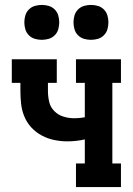

<svg xmlns="http://www.w3.org/2000/svg" viewBox="-20 -761 540 781"><path d="M289 0V-96H325V-194Q308 -190 290 -188Q272 -186 254 -186Q227 -186 200.5 -191.5Q174 -197 150.5 -209.5Q127 -222 108.5 -241.5Q90 -261 79.5 -286Q69 -311 66 -337.5Q63 -364 63 -391V-424H28V-520H211V-424H175V-391Q175 -369 180 -347Q185 -325 201 -309Q217 -293 238.5 -286.5Q260 -280 282 -280Q293 -280 304 -281Q315 -282 325 -284V-424H289V-520H472V-424H437V-96H472V0ZM350 -599Q336 -599 322 -603Q308 -607 297.5 -617.5Q287 -628 283 -642Q279 -656 279 -670Q279 -684 283 -698Q287 -712 297.5 -722.5Q308 -733 322 -737Q336 -741 350 -741Q364 -741 378 -737Q392 -733 402.5 -722.5Q413 -712 417 -698Q421 -684 421 -670Q421 -656 417 -642Q413 -628 402.5 -617.5Q392 -607 378 -603Q364 -599 350 -599ZM150 -599Q136 -599 122 -603Q108 -607 97.5 -617.5Q87 -628 83 -642Q79 -656 79 -670Q79 -684 83 -698Q87 -712 97.5 -722.5Q108 -733 122 -737Q136 -741 150 -741Q164 -741 178 -737Q192 -733 202.5 -722.5Q213 -712 217 -698Q221 -684 221 -670Q221 -656 217 -642Q213 -628 202.5 -617.5Q192 -607 178 -603Q164 -599 150 -599Z"/></svg>

Font: Iosevka Gothic
Style: Bold
Weight: 700
Monospace: yes
Designer: Belleve Invis
Foundry: Belleve Invis
Version: Version 15.5.1; ttfautohint (v1.8.4)